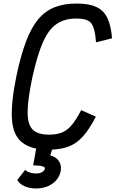

<svg xmlns="http://www.w3.org/2000/svg" viewBox="-20 -834 655 1088"><path d="M184 234Q146 234 117.5 220.5Q89 207 78 186L123 128Q131 138 148.5 143.5Q166 149 187 149Q205 149 218.5 141Q232 133 234 122Q235 120 234 118Q233 112 219 108Q201 103 168 103L185 8Q135 -2 104 -28Q53 -69 47.5 -161.5Q42 -254 74 -408Q98 -521 127.5 -599Q157 -677 196 -724Q235 -771 288.5 -792.5Q342 -814 415 -814Q484 -814 526 -794.5Q568 -775 588.5 -732Q609 -689 615 -617L524 -594Q520 -649 509.5 -678.5Q499 -708 476.5 -718.5Q454 -729 412 -729Q346 -729 300.5 -698Q255 -667 223 -594Q191 -521 163 -394Q137 -270 136.5 -199.5Q136 -129 165 -100Q194 -71 257 -71Q302 -71 332 -83.5Q362 -96 387 -126Q412 -156 440 -210L523 -173Q487 -102 450 -61Q413 -20 367 -3Q328 11 275 14L265 47Q297 54 313.5 78.5Q330 103 324 136Q314 181 276 207.5Q238 234 184 234Z"/></svg>

Font: Victor Mono Thin SemiBold
Style: Italic
Weight: 600
Italic angle: -12°
Monospace: yes
Version: Version 1.561;gftools[0.9.30]